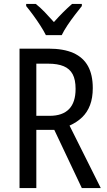

<svg xmlns="http://www.w3.org/2000/svg" viewBox="-20 -963 549 983"><path d="M227 -714Q306 -714 356 -691.5Q406 -669 430.5 -624.5Q455 -580 455 -512Q455 -462 441 -425Q427 -388 400.5 -362.5Q374 -337 336 -320L496 0H399L258 -298H166V0H80V-714ZM227 -637H166V-370H234Q300 -370 333.5 -404.5Q367 -439 367 -508Q367 -555 352 -583Q337 -611 306 -624Q275 -637 227 -637ZM215 -783Q204 -805 187 -831.5Q170 -858 151 -884Q132 -910 114 -932V-943H163Q185 -926 209 -901Q233 -876 256 -850Q282 -879 302.5 -899.5Q323 -920 349 -943H399V-932Q383 -912 363 -886Q343 -860 325 -833Q307 -806 296 -783Z"/></svg>

Font: Noto Sans Arabic Condensed
Style: Regular
Weight: 400
Width: 3
Designer: Monotype Design Team, Nadine Chahine, Nizar Qandah and Khaled Hosny
Foundry: Monotype Imaging Inc.
Version: Version 2.012